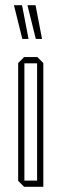

<svg xmlns="http://www.w3.org/2000/svg" viewBox="-20 -720 237 740"><path d="M74 -476V-500H124L147 -477V-476ZM73 0 50 -23V-24H123V0ZM50 -24V-477L73 -500H74V-24ZM123 0V-476H147V0ZM118 -570 86 -699V-700H117L142 -570ZM66 -570 34 -699V-700H65L90 -570Z"/></svg>

Font: Foldit Thin
Style: Regular
Weight: 100
Designer: Sophia Tai
Foundry: Sophia Tai
Version: Version 1.003